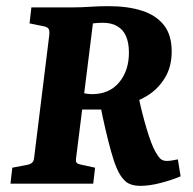

<svg xmlns="http://www.w3.org/2000/svg" viewBox="-20 -597 626 624"><path d="M14 0 20 -52 67 -61Q78 -63 84 -68Q90 -73 91 -85L140 -482Q142 -499 137 -504.5Q132 -510 120 -512L76 -521L82 -573H217Q243 -573 273 -575Q303 -577 332 -577Q396 -577 442 -562Q488 -547 513 -515Q538 -483 538 -430Q538 -380 516 -344Q494 -308 459.5 -286.5Q425 -265 385 -256L345 -241H235L242 -298Q250 -294 261 -292.5Q272 -291 279 -291Q335 -291 367 -329Q399 -367 399 -426Q399 -458 389.5 -479.5Q380 -501 361 -512Q342 -523 314 -523Q307 -523 298.5 -522.5Q290 -522 282 -521L227 -81Q226 -71 229.5 -67.5Q233 -64 243 -62L289 -52L283 0ZM437 7Q404 7 387.5 -8Q371 -23 360 -49Q350 -72 340.5 -106.5Q331 -141 322 -180Q313 -219 306 -255L431 -279Q442 -227 457 -177Q472 -127 485 -104Q494 -88 501.5 -81Q509 -74 522 -74Q536 -74 558 -79L567 -24Q539 -12 502.5 -2.5Q466 7 437 7Z"/></svg>

Font: Yrsa
Style: Italic
Weight: 400
Italic angle: -7.10001°
Designer: Anna Giedrys (Yrsa+Rasa design), David Brezina (Yrsa art-direction, Rasa art-direction, design)
Foundry: Rosetta Type Foundry
Version: Version 2.004